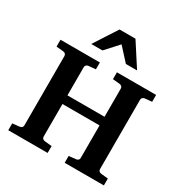

<svg xmlns="http://www.w3.org/2000/svg" viewBox="-205 -1075 1179 1233"><g transform="rotate(30 384.5 -458.5)"><path d="M448.2 0V-50.8L500 -56.2Q509.3 -57.1 515.6 -62.7Q522 -68.4 522 -78.1V-319.8H247.1V-78.1Q247.1 -68.4 253.4 -62.7Q259.8 -57.1 269 -56.2L321.8 -50.8V0H29.8V-50.8L82 -56.2Q91.3 -57.1 97.7 -62.7Q104 -68.4 104 -78.1V-592.8Q104 -602.5 97.7 -608.4Q91.3 -614.3 82 -615.2L29.8 -620.1V-670.9H321.8V-620.1L269 -615.2Q259.8 -614.3 253.4 -608.4Q247.1 -602.5 247.1 -592.8V-383.8H522V-592.8Q522 -602.5 515.6 -608.4Q509.3 -614.3 500 -615.2L448.2 -620.1V-670.9H738.8V-620.1L687 -615.2Q678.7 -614.3 671.9 -608.4Q665 -602.5 665 -592.8V-78.1Q665 -68.4 671.4 -62.7Q677.7 -57.1 687 -56.2L738.8 -50.8V0ZM471.2 -746.1 384.3 -841.3 297.4 -746.1H214.4L325.2 -917.5H443.4L554.2 -746.1Z"/></g></svg>

Font: Charis SIL Viet
Style: Bold
Weight: 700
Foundry: SIL International
Version: Version 5.000